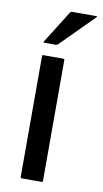

<svg xmlns="http://www.w3.org/2000/svg" viewBox="-84 -765 431 806"><g transform="rotate(10 131.5 -362.5)"><path d="M159 -520V-5Q159 0 154 0H69Q64 0 64 -5V-520Q64 -525 69 -525H154Q159 -525 159 -520ZM63 -577Q58 -577 61 -582L147.5 -720Q150.5 -725 155.5 -725H260.5Q265.5 -725 260.5 -720L123 -582Q118 -577 113 -577Z"/></g></svg>

Font: MFEK Sans
Style: Regular
Weight: 400
Designer: Owen Earl
Foundry: indestructible type*
Version: Version 0.001; ttfautohint (v1.8.4.7-5d5b)